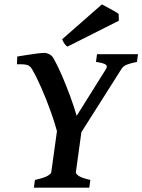

<svg xmlns="http://www.w3.org/2000/svg" viewBox="-20 -865 656 885"><path d="M616.2 -615.2 611.3 -579.6Q579.6 -573.2 563.7 -566.7Q547.9 -560.1 540 -547.4L342.3 -235.4H249Q236.3 -287.6 215.1 -347.4Q193.8 -407.2 170.2 -460.9Q146.5 -514.6 126.5 -547.9Q119.6 -559.6 107.4 -564.7Q95.2 -569.8 58.1 -568.8L59.6 -604.5Q77.6 -607.4 102.3 -611.3Q127 -615.2 149.4 -618.2Q171.9 -621.1 184.6 -621.1Q195.8 -621.1 207.5 -615Q219.2 -608.9 225.6 -598.1Q244.1 -565.9 264.2 -519.8Q284.2 -473.6 302.5 -424.1Q320.8 -374.5 333.5 -331.1L468.8 -547.4Q477.1 -560.5 466.8 -567.6Q456.5 -574.7 422.4 -579.6L427.2 -615.2ZM396.5 -35.6 391.6 0H136.2L141.1 -35.6Q183.1 -44.9 199.2 -54.4Q215.3 -64 216.3 -70.8L249.5 -311H362.8L329.6 -70.8Q328.6 -64.5 342 -54.7Q355.5 -44.9 396.5 -35.6ZM526.9 -800.8 527.8 -769.5 290.5 -649.9Q283.7 -654.3 277.1 -663.8Q270.5 -673.3 266.6 -684.1L449.7 -844.7Q456.5 -841.3 473.1 -832.3Q489.7 -823.2 505.9 -814.2Q522 -805.2 526.9 -800.8Z"/></svg>

Font: Gentium Plus
Style: Bold Italic
Weight: 700
Italic angle: -8°
Designer: Victor Gaultney, Annie Olsen, Iska Routamaa, Becca Hirsbrunner
Foundry: SIL International
Version: Version 6.101